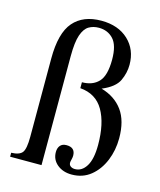

<svg xmlns="http://www.w3.org/2000/svg" viewBox="-99 -701 651 779"><g transform="rotate(15 226.5 -312.0)"><path d="M423.8 -186.5Q423.8 -136.2 405.8 -92.3Q387.7 -48.3 354.5 -21.5Q321.3 5.4 274.9 5.4Q238.3 5.4 214.1 -14.6Q189.9 -34.7 189.9 -66.4Q189.9 -83.5 198.7 -94Q207.5 -104.5 225.1 -104.5Q261.7 -104.5 261.7 -69.8Q261.7 -63.5 259.3 -53.7Q256.8 -43.9 256.8 -40Q256.8 -29.8 264.2 -24.7Q271.5 -19.5 282.2 -19.5Q311.5 -19.5 329.8 -49.3Q348.1 -79.1 348.1 -138.2Q348.1 -228.5 316.9 -282.7Q285.6 -336.9 218.8 -342.3V-367.2Q263.2 -367.2 288.3 -393.6Q313.5 -419.9 313.5 -487.3Q313.5 -547.4 289.8 -573Q266.1 -598.6 228.5 -598.6Q205.1 -598.6 186.8 -587.9Q168.5 -577.1 158 -546.9Q147.5 -516.6 147.5 -457.5V0H15.6V-16.6Q50.3 -17.6 62 -33.2Q73.7 -48.8 73.7 -99.1V-427.7Q73.7 -535.2 114.3 -582Q154.8 -628.9 231.4 -628.9Q302.2 -628.9 344.7 -589.1Q387.2 -549.3 387.2 -485.4Q387.2 -451.2 371.8 -418.2Q356.4 -385.3 302.7 -362.8Q360.8 -346.2 392.3 -303Q423.8 -259.8 423.8 -186.5Z"/></g></svg>

Font: Scheherazade New
Style: Regular
Weight: 400
Designer: SIL International
Foundry: SIL International
Version: Version 4.000